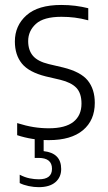

<svg xmlns="http://www.w3.org/2000/svg" viewBox="-20 -570 445 794"><path d="M182 9.5Q112.5 9.5 51 -11V-61Q87.5 -49.5 118.8 -44.5Q150 -39.5 182 -39.5Q250 -39.5 283.5 -66Q317 -92.5 317 -141.5Q317 -184.5 295.8 -206.8Q274.5 -229 229.5 -240L169.5 -254Q99.5 -271.5 70.5 -307.2Q41.5 -343 41.5 -398.5Q41.5 -464 89.5 -506.8Q137.5 -549.5 233 -549.5Q264 -549.5 291.5 -546Q319 -542.5 345 -536V-486Q315 -494 289 -497.2Q263 -500.5 234 -500.5Q160.5 -500.5 128.5 -471.2Q96.5 -442 96.5 -400Q96.5 -362.5 116.2 -339.2Q136 -316 181.5 -305L241 -291Q314 -273 343 -237Q372 -201 372 -144.5Q372 -72.5 323 -31.5Q274 9.5 182 9.5ZM140 204Q120 204 98.5 199.5Q77 195 61.5 187V152.5Q82.5 163.5 102.5 167.5Q122.5 171.5 140.5 171.5Q195 171.5 195 128Q195 83 139.5 83H123.5V-10H160.5V55Q233 63 233 129Q233 163 209 183.5Q185 204 140 204Z"/></svg>

Font: Encode Sans Semi Condensed Light
Style: Regular
Weight: 300
Width: 4
Designer: Multiple Designers
Foundry: Impallari Type
Version: Version 3.000; ttfautohint (v1.8.3) -l 8 -r 50 -G 200 -x 14 